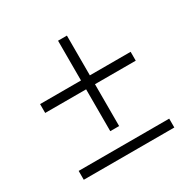

<svg xmlns="http://www.w3.org/2000/svg" viewBox="-152 -823 968 972"><g transform="rotate(-30 332.5 -337.5)"><path d="M358.9 -674.8V-442.4H597.2V-390.6H358.9V-146H307.1V-390.6H67.9V-442.4H307.1V-674.8ZM597.2 -51.8V0H67.9V-51.8Z"/></g></svg>

Font: Habibi
Style: Regular
Weight: 400
Designer: Magnus Gaarde
Foundry: Magnus Gaarde
Version: Version 1.001